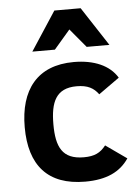

<svg xmlns="http://www.w3.org/2000/svg" viewBox="-55 -809 626 866"><g transform="rotate(-5 258.5 -375.5)"><path d="M299 -95C201.5 -95 175 -152.6 175 -255C175 -354.8 200.3 -417 294 -417C344.2 -417 371.1 -401.6 393 -372L487 -439C452.3 -496.9 381.8 -527 291 -527C124.1 -527 45 -421.3 45 -253C45 -80.5 126.3 15 296 15C393 15 455 -15.2 494 -73L399 -140C374.2 -108.4 348.1 -95 299 -95ZM355 -590H458L343 -766H224L109 -590H211L284 -675Z"/></g></svg>

Font: Fog Sans
Style: Bold
Weight: 700
Foundry: Intel Corporation
Version: Version 1.00